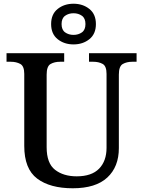

<svg xmlns="http://www.w3.org/2000/svg" viewBox="-20 -999 767 1029"><path d="M370 10Q248 10 179 -42Q110 -94 110 -217V-603Q110 -645 88.5 -656.5Q67 -668 38 -668H15V-714H324V-668H302Q272 -668 251 -656Q230 -644 230 -599V-210Q230 -124 275 -89Q320 -54 391 -54Q471 -54 511 -95Q551 -136 551 -207V-603Q551 -645 530 -656.5Q509 -668 480 -668H457V-714H712V-668H689Q659 -668 638 -656Q617 -644 617 -599V-205Q617 -105 555 -47.5Q493 10 370 10ZM374 -761Q324 -761 289 -789Q254 -817 254 -870Q254 -923 289 -951Q324 -979 374 -979Q424 -979 459 -951Q494 -923 494 -870Q494 -817 459 -789Q424 -761 374 -761ZM374 -812Q400 -812 419 -825.5Q438 -839 438 -870Q438 -901 419 -914.5Q400 -928 374 -928Q348 -928 329 -914.5Q310 -901 310 -870Q310 -839 329 -825.5Q348 -812 374 -812Z"/></svg>

Font: Noto Naskh Arabic Medium
Style: Regular
Weight: 500
Designer: Monotype Design Team, David Williams, Mohamad Dakak and Nizar Qandah
Foundry: Monotype Imaging Inc.
Version: Version 2.016